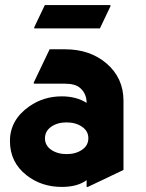

<svg xmlns="http://www.w3.org/2000/svg" viewBox="-20 -733 579 763"><path d="M158.2 -712.9H418.9V-708L377 -620.1H116.2V-625ZM306.6 -138.2Q331.1 -155.3 331.1 -183.6Q331.1 -212.4 305.7 -229.5Q280.8 -246.6 244.4 -246.6Q208 -246.6 183.3 -229.2Q158.7 -211.9 158.7 -183.3Q158.7 -154.8 183.6 -137.7Q208.5 -120.6 244.9 -120.6Q281.2 -120.6 306.6 -138.2ZM329.1 9.8H324.2V-17.1Q288.1 9.8 225.6 9.8Q144.5 9.8 85.4 -36.6Q19.5 -88.4 19.5 -172.4Q19.5 -256.8 96.7 -310.5Q153.3 -350.1 225.6 -350.1Q282.7 -350.1 324.2 -324.2Q324.2 -361.3 297.9 -383.8Q278.8 -400.4 238.8 -400.4H114.3V-405.3L177.2 -537.1H238.8Q337.9 -537.1 403.8 -480.5Q470.7 -422.9 470.7 -332.5V-57.6Z"/></svg>

Font: Nova Round
Style: Bold
Weight: 700
Designer: Wojciech Kalinowski "wmk69" (wmk69@o2.pl)
Foundry: Wojciech Kalinowski "wmk69" (wmk69@o2.pl)
Version: Version 3.1.0; 2021-05-23